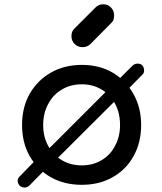

<svg xmlns="http://www.w3.org/2000/svg" viewBox="-20 -846 748 888"><path d="M93.8 21.5Q73.2 21.5 64.5 2.9Q61.5 -3.9 61.5 -9.8Q61.5 -21.5 72.3 -31.2Q96.7 -55.7 144.5 -105.5Q155.3 -113.3 184.6 -136.7Q261.7 -213.9 492.2 -444.3Q500 -452.1 525.4 -474.6Q542 -492.2 592.8 -542Q602.5 -551.8 616.2 -551.8Q630.9 -551.8 638.7 -543Q646.5 -533.2 646.5 -519.5Q646.5 -507.8 637.7 -500Q614.3 -475.6 566.4 -427.7Q558.6 -421.9 536.1 -403.3Q459 -326.2 226.6 -94.7Q219.7 -88.9 196.3 -69.3Q175.8 -48.8 116.2 11.7Q106.4 21.5 93.8 21.5ZM358.4 8.8Q277.3 8.8 214.8 -26.4Q153.3 -61.5 117.2 -124Q82 -186.5 82 -267.6Q82 -349.6 117.2 -412.1Q153.3 -474.6 214.8 -509.8Q277.3 -545.9 358.4 -545.9Q438.5 -545.9 500 -510.7Q561.5 -474.6 596.7 -412.1Q632.8 -349.6 632.8 -267.6Q632.8 -186.5 597.7 -124Q563.5 -61.5 501 -26.4Q439.5 8.8 358.4 8.8ZM358.4 -81.1Q410.2 -81.1 450.2 -105.5Q490.2 -128.9 511.7 -170.9Q535.2 -212.9 535.2 -267.6Q535.2 -323.2 512.7 -365.2Q490.2 -408.2 450.2 -431.6Q410.2 -456.1 358.4 -456.1Q305.7 -456.1 265.6 -431.6Q225.6 -408.2 203.1 -365.2Q179.7 -323.2 179.7 -267.6Q179.7 -212.9 203.1 -170.9Q225.6 -128.9 265.6 -105.5Q305.7 -81.1 358.4 -81.1ZM362.3 -627.9Q339.8 -627.9 325.2 -642.6Q310.5 -657.2 310.5 -678.7Q310.5 -700.2 323.2 -712.9Q355.5 -746.1 420.9 -810.5Q435.5 -826.2 457 -826.2Q480.5 -826.2 494.1 -810.5Q507.8 -795.9 507.8 -774.4Q507.8 -763.7 504.9 -754.9Q502 -746.1 494.1 -739.3Q461.9 -707 397.5 -641.6Q382.8 -627.9 362.3 -627.9Z"/></svg>

Font: Abed
Style: Bold
Weight: 700
Designer: Johan Aakerlund
Version: Version 3.105